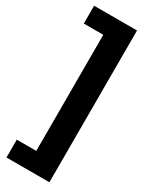

<svg xmlns="http://www.w3.org/2000/svg" viewBox="-255 -842 861 1100"><g transform="rotate(30 176.0 -292.0)"><path d="M295 210H11V92H140V-676H11V-794H295Z"/></g></svg>

Font: Repo ExtraBold
Style: Bold
Weight: 700
Designer: Stefan Peev
Foundry: Context Ltd
Version: Version 1.502